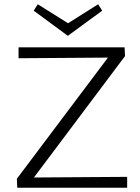

<svg xmlns="http://www.w3.org/2000/svg" viewBox="-20 -880 658 900"><path d="M298 -712 138 -830 157 -860 299 -771 440 -860 459 -830ZM576 -51V0H61L59 -42L486 -610L67 -607V-658H564L566 -617L139 -48Z"/></svg>

Font: Ysabeau SC Semilight
Style: Regular
Weight: 300
Designer: Christian Thalmann (Catharsis Fonts)
Version: Version 0.003